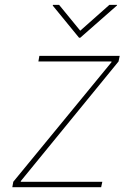

<svg xmlns="http://www.w3.org/2000/svg" viewBox="-20 -778 549 798"><path d="M31.2 0 35.2 -22.5 443.4 -519.5V-522.5H139.6L143.6 -545.9H477.5L472.7 -522.5L66.4 -25.4V-22.5H405.3L400.4 0ZM225.6 -757.8 313.5 -650.4 434.6 -757.8H466.8L465.8 -754.9L313.5 -621.1H308.6L199.2 -754.9L200.2 -757.8Z"/></svg>

Font: Inter Tight Thin
Style: Italic
Weight: 250
Italic angle: -9.39999°
Designer: Rasmus Andersson
Foundry: rsms
Version: Version 3.004